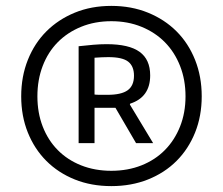

<svg xmlns="http://www.w3.org/2000/svg" viewBox="-20 -773 756 652"><path d="M255.5 -211.5Q302 -193 358 -193Q414 -193 460.5 -211.5Q507 -230 540 -263.5Q573 -297 591.5 -343.5Q610 -390 610 -446Q610 -502 591.5 -549Q573 -596 540 -629.5Q507 -663 460.5 -682Q414 -701 358 -701Q302 -701 255.5 -682Q209 -663 176 -629.5Q143 -596 125 -549Q107 -502 107 -446Q107 -390 125 -343.5Q143 -297 176 -263.5Q209 -230 255.5 -211.5ZM482.5 -163.5Q426 -141 358 -141Q290 -141 234 -163.5Q178 -186 137.5 -226.5Q97 -267 74.5 -323Q52 -379 52 -446Q52 -513 74.5 -569.5Q97 -626 137.5 -666.5Q178 -707 234 -730Q290 -753 358 -753Q426 -753 482.5 -730Q539 -707 579.5 -666.5Q620 -626 642.5 -569.5Q665 -513 665 -446Q665 -379 642.5 -323Q620 -267 579.5 -226.5Q539 -186 482.5 -163.5ZM345 -451Q392 -451 413.5 -466.5Q435 -482 435 -516Q435 -548 415.5 -563.5Q396 -579 348 -579Q340 -579 326 -578.5Q312 -578 301 -577V-452Q307 -451 320.5 -451Q334 -451 345 -451ZM247 -616Q273 -619 297 -621Q321 -623 342 -623Q418 -623 454 -597Q490 -571 490 -517Q490 -443 422 -421L421 -418L500 -287H442L372 -407H301V-287H247Z"/></svg>

Font: EncodeSans
Style: Medium
Weight: 500
Designer: Pablo Impallari, Andres Torresi
Foundry: Pablo Impallari, Andres Torresi
Version: Version 1.000; ttfautohint (v1.4.1)